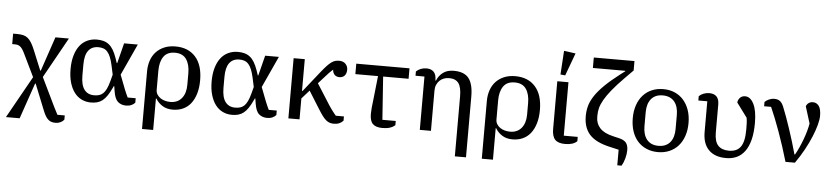

<svg xmlns="http://www.w3.org/2000/svg" viewBox="-52 -1109 7122 1646"><g transform="rotate(5 3509.5 -285.5)"><path d="M230 -161 138 -351Q127 -375 117 -390Q107 -405 96.5 -413.5Q86 -422 74.5 -425Q63 -428 49 -428H27V-518H62Q92 -518 114.5 -512.5Q137 -507 154 -493Q171 -479 186 -454.5Q201 -430 216 -393L286 -223H291L391 -518H507L313 -170L433 78Q441 94 450 111Q459 128 466 142H529V178Q518 193 498.5 202.5Q479 212 456 212Q438 212 423 208Q408 204 395 193.5Q382 183 370 164Q358 145 346 114L257 -108H252L146 200H28Z M1122 -20Q1111 -6 1091 3Q1071 12 1045 12Q1003 12 975 -12Q947 -36 937 -101L930 -145H926L919 -130Q899 -88 880.5 -60.5Q862 -33 841 -17Q820 -1 796 5.5Q772 12 742 12Q699 12 662.5 -5.5Q626 -23 600 -57Q574 -91 559 -141.5Q544 -192 544 -259Q544 -325 559 -376Q574 -427 600.5 -461Q627 -495 664.5 -512.5Q702 -530 747 -530Q779 -530 804.5 -523Q830 -516 851 -499.5Q872 -483 888.5 -455.5Q905 -428 919 -388L934 -344H938L982 -518H1100L976 -248L1021 -131Q1029 -111 1037 -92.5Q1045 -74 1053 -58H1122ZM891 -321Q882 -362 870.5 -390Q859 -418 844 -435Q829 -452 809.5 -459Q790 -466 766 -466Q709 -466 679.5 -426.5Q650 -387 650 -306V-212Q650 -131 679.5 -91.5Q709 -52 764 -52Q788 -52 807 -57.5Q826 -63 841.5 -77.5Q857 -92 869.5 -118Q882 -144 893 -185L908 -242Z M1199 -297Q1199 -346 1213.5 -389Q1228 -432 1256.5 -463Q1285 -494 1327 -512Q1369 -530 1424 -530Q1534 -530 1596.5 -460Q1659 -390 1659 -259Q1659 -193 1643.5 -142.5Q1628 -92 1600.5 -57.5Q1573 -23 1533.5 -5.5Q1494 12 1446 12Q1393 12 1356 -12Q1319 -36 1299 -71H1295V200H1199ZM1420 -52Q1482 -52 1517.5 -94.5Q1553 -137 1553 -211V-310Q1553 -386 1522 -431Q1491 -476 1424 -476Q1357 -476 1326 -431Q1295 -386 1295 -310V-146Q1295 -123 1306 -105.5Q1317 -88 1334.5 -76Q1352 -64 1374.5 -58Q1397 -52 1420 -52Z M2336 -20Q2325 -6 2305 3Q2285 12 2259 12Q2217 12 2189 -12Q2161 -36 2151 -101L2144 -145H2140L2133 -130Q2113 -88 2094.5 -60.5Q2076 -33 2055 -17Q2034 -1 2010 5.5Q1986 12 1956 12Q1913 12 1876.5 -5.5Q1840 -23 1814 -57Q1788 -91 1773 -141.5Q1758 -192 1758 -259Q1758 -325 1773 -376Q1788 -427 1814.5 -461Q1841 -495 1878.5 -512.5Q1916 -530 1961 -530Q1993 -530 2018.5 -523Q2044 -516 2065 -499.5Q2086 -483 2102.5 -455.5Q2119 -428 2133 -388L2148 -344H2152L2196 -518H2314L2190 -248L2235 -131Q2243 -111 2251 -92.5Q2259 -74 2267 -58H2336ZM2105 -321Q2096 -362 2084.5 -390Q2073 -418 2058 -435Q2043 -452 2023.5 -459Q2004 -466 1980 -466Q1923 -466 1893.5 -426.5Q1864 -387 1864 -306V-212Q1864 -131 1893.5 -91.5Q1923 -52 1978 -52Q2002 -52 2021 -57.5Q2040 -63 2055.5 -77.5Q2071 -92 2083.5 -118Q2096 -144 2107 -185L2122 -242Z M2441 -518H2537V-245H2542L2686 -426Q2711 -457 2730 -477Q2749 -497 2765.5 -509Q2782 -521 2798 -525.5Q2814 -530 2832 -530Q2867 -530 2887 -509.5Q2907 -489 2907 -459Q2907 -427 2890.5 -408.5Q2874 -390 2846 -390Q2820 -390 2804.5 -405.5Q2789 -421 2787 -448H2785Q2771 -436 2754 -418.5Q2737 -401 2720 -381L2667 -322L2778 -147Q2784 -138 2792 -126Q2800 -114 2809.5 -101.5Q2819 -89 2828 -77.5Q2837 -66 2844 -58H2914V-22Q2902 -7 2881 2.5Q2860 12 2834 12Q2815 12 2799.5 7.5Q2784 3 2768.5 -9Q2753 -21 2736.5 -42.5Q2720 -64 2698 -99L2602 -253L2537 -180V0H2441Z M3360 -22Q3341 -5 3314.5 3.5Q3288 12 3250 12Q3195 12 3168.5 -13.5Q3142 -39 3142 -99Q3142 -122 3145 -155Q3148 -188 3153 -226L3175 -428H2980V-518H3438V-428H3219L3245 -58H3360Z M3572 -459H3495V-496Q3512 -512 3534.5 -521Q3557 -530 3585 -530Q3624 -530 3646 -507.5Q3668 -485 3668 -440V-433H3673Q3691 -477 3727 -503.5Q3763 -530 3818 -530Q3909 -530 3948 -480Q3987 -430 3987 -323V200H3891V-316Q3891 -395 3865.5 -429.5Q3840 -464 3784 -464Q3760 -464 3739 -456Q3718 -448 3702.5 -433Q3687 -418 3677.5 -396.5Q3668 -375 3668 -347V0H3572Z M4123 -297Q4123 -346 4137.5 -389Q4152 -432 4180.5 -463Q4209 -494 4251 -512Q4293 -530 4348 -530Q4458 -530 4520.5 -460Q4583 -390 4583 -259Q4583 -193 4567.5 -142.5Q4552 -92 4524.5 -57.5Q4497 -23 4457.5 -5.5Q4418 12 4370 12Q4317 12 4280 -12Q4243 -36 4223 -71H4219V200H4123ZM4344 -52Q4406 -52 4441.5 -94.5Q4477 -137 4477 -211V-310Q4477 -386 4446 -431Q4415 -476 4348 -476Q4281 -476 4250 -431Q4219 -386 4219 -310V-146Q4219 -123 4230 -105.5Q4241 -88 4258.5 -76Q4276 -64 4298.5 -58Q4321 -52 4344 -52Z M4806 -518V-58H4926V-21Q4893 12 4823 12Q4763 12 4736.5 -16Q4710 -44 4710 -107V-518ZM4732 -578 4745 -783 4845 -769 4773 -574Z M5285 21 5207 3Q5086 -24 5032.5 -83Q4979 -142 4979 -242Q4979 -286 4990 -328Q5001 -370 5031 -416Q5061 -462 5113 -513Q5165 -564 5246 -626L5283 -654V-658H5004V-748H5354V-667L5281 -593Q5217 -528 5177.5 -479Q5138 -430 5116 -391Q5094 -352 5086 -320.5Q5078 -289 5078 -259V-241Q5078 -186 5114 -147Q5150 -108 5228 -90L5275 -79Q5321 -69 5340 -46.5Q5359 -24 5359 19Q5359 51 5349 88.5Q5339 126 5322 155H5285Z M5622 -42Q5656 -42 5681.5 -53.5Q5707 -65 5723.5 -86Q5740 -107 5748 -135.5Q5756 -164 5756 -198V-320Q5756 -354 5748 -382.5Q5740 -411 5723.5 -432Q5707 -453 5681.5 -464.5Q5656 -476 5622 -476Q5587 -476 5562 -464.5Q5537 -453 5520.5 -432Q5504 -411 5496 -382.5Q5488 -354 5488 -320V-198Q5488 -164 5496 -135.5Q5504 -107 5520.5 -86Q5537 -65 5562 -53.5Q5587 -42 5622 -42ZM5622 12Q5568 12 5523.5 -7Q5479 -26 5447.5 -61Q5416 -96 5399 -146.5Q5382 -197 5382 -259Q5382 -321 5399 -371Q5416 -421 5447.5 -456.5Q5479 -492 5523.5 -511Q5568 -530 5622 -530Q5676 -530 5720 -511Q5764 -492 5795.5 -456.5Q5827 -421 5844.5 -371Q5862 -321 5862 -259Q5862 -197 5844.5 -146.5Q5827 -96 5795.5 -61Q5764 -26 5720 -7Q5676 12 5622 12Z M5929 -496Q5945 -512 5968.5 -521Q5992 -530 6019 -530Q6059 -530 6080.5 -507.5Q6102 -485 6102 -440V-199Q6102 -121 6134 -87Q6166 -53 6226 -53Q6259 -53 6284 -63Q6309 -73 6326 -95.5Q6343 -118 6351.5 -155.5Q6360 -193 6360 -249Q6360 -275 6359 -300.5Q6358 -326 6354 -348L6263 -471Q6265 -494 6281.5 -512Q6298 -530 6326 -530Q6371 -530 6400 -473Q6429 -416 6429 -309Q6429 -225 6413.5 -164.5Q6398 -104 6369 -64.5Q6340 -25 6299.5 -6.5Q6259 12 6208 12Q6111 12 6058.5 -41Q6006 -94 6006 -195V-459H5929Z M6719 0Q6680 -134 6636.5 -254Q6593 -374 6555 -459H6495V-496Q6509 -510 6531 -520Q6553 -530 6578 -530Q6606 -530 6625 -516.5Q6644 -503 6658 -468Q6672 -434 6689 -387.5Q6706 -341 6723.5 -288Q6741 -235 6758.5 -179Q6776 -123 6790 -70H6795Q6812 -100 6828 -135.5Q6844 -171 6857.5 -207.5Q6871 -244 6881 -279.5Q6891 -315 6896 -345L6851 -490Q6858 -509 6873.5 -519.5Q6889 -530 6909 -530Q6941 -530 6960.5 -503.5Q6980 -477 6980 -418Q6980 -388 6967.5 -340.5Q6955 -293 6931.5 -236.5Q6908 -180 6874.5 -119Q6841 -58 6800 0Z"/></g></svg>

Font: IBM Plex Serif Text
Style: Regular
Weight: 450
Designer: Mike Abbink, Paul van der Laan, Pieter van Rosmalen
Foundry: Bold Monday
Version: Version 3.001